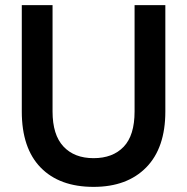

<svg xmlns="http://www.w3.org/2000/svg" viewBox="-20 -720 730 749"><path d="M345 9Q212 9 138.5 -66.5Q65 -142 65 -285V-700H185V-285Q185 -194 227.5 -148.5Q270 -103 345 -103Q420 -103 462.5 -147.5Q505 -192 505 -285V-700H625V-285Q625 -143 550.5 -67Q476 9 345 9Z"/></svg>

Font: PT Root UI Web Bold
Style: Regular
Weight: 700
Designer: Vitaly Kuzmin
Foundry: ParaType Ltd.
Version: Version 1.000W